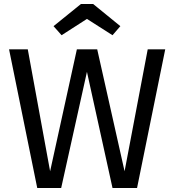

<svg xmlns="http://www.w3.org/2000/svg" viewBox="-20 -934 866 954"><path d="M661 0H539L412 -577L284 0H165L25 -689H118L229 -83L362 -689H463L599 -83L714 -689H801ZM246 -804 382 -914H443L578 -804L539 -759L412 -840L286 -759Z"/></svg>

Font: Fira Sans
Style: Regular
Weight: 400
Designer: bBox Type GmbH & Carrois Corporate GbR & Edenspiekermann AG
Foundry: bBox Type GmbH & Carrois Corporate GbR & Edenspiekermann AG
Version: Version 4.301